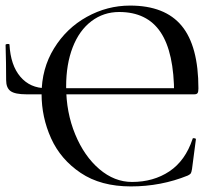

<svg xmlns="http://www.w3.org/2000/svg" viewBox="-20 -656 780 688"><path d="M129 -319Q129 -410 173.5 -482.5Q218 -555 291 -595.5Q364 -636 446 -636Q571 -636 631 -563.5Q691 -491 691 -339Q691 -327 688 -322.5Q685 -318 676 -318H604Q604 -468 555.5 -540.5Q507 -613 407 -613Q351 -613 307.5 -580Q264 -547 240.5 -486.5Q217 -426 217 -346Q217 -253 249.5 -174.5Q282 -96 336 -50Q390 -4 453 -4Q530 -4 587 -42Q644 -80 670 -158Q670 -161 674 -161Q677 -161 679.5 -160Q682 -159 682 -157L668 -50Q666 -38 663.5 -34.5Q661 -31 653 -27Q557 12 449 12Q341 12 269 -36.5Q197 -85 163 -160.5Q129 -236 129 -319ZM0 -495Q0 -498 7 -498.5Q14 -499 14 -496Q18 -422 53 -381Q88 -340 145 -340H667V-318H75Q34 -318 18 -329.5Q2 -341 2 -369Q2 -430 0 -495Z"/></svg>

Font: Cormorant Garamond Medium
Style: Regular
Weight: 500
Designer: Christian Thalmann (Catharsis Fonts)
Foundry: Catharsis Fonts
Version: Version 4.000